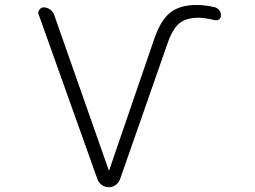

<svg xmlns="http://www.w3.org/2000/svg" viewBox="-20 -784 1040 782"><path d="M137.7 -724.6Q135.7 -728.5 135.7 -732.4Q135.7 -738.3 140.6 -744.1Q146.5 -753.9 158.2 -753.9Q171.9 -753.9 183.6 -745.6Q195.3 -737.3 200.2 -724.6L422.9 -90.8Q422.9 -89.8 423.8 -89.8Q424.8 -89.8 424.8 -90.8L609.4 -628.9Q634.8 -702.1 673.8 -732.9Q712.9 -763.7 780.3 -763.7Q814.5 -763.7 853.5 -754.9Q865.2 -752 872.6 -742.7Q879.9 -733.4 879.9 -720.7Q879.9 -710.9 872.1 -705.1Q864.3 -699.2 853.5 -702.1Q817.4 -710.9 791 -711.9Q739.3 -711.9 711.4 -689.9Q683.6 -668 663.1 -609.4L468.8 -53.7Q462.9 -39.1 450.7 -30.3Q438.5 -21.5 422.9 -21.5Q407.2 -21.5 395 -30.3Q382.8 -39.1 377 -53.7Z"/></svg>

Font: Gen Jyuu Gothic L Monospace Light
Style: Regular
Weight: 300
Designer: [Source Han Sans]
Ryoko NISHIZUKA  (kana & ideographs); Paul D. Hunt (Latin, Greek & Cyrillic); Wenlong ZHANG  (bopomofo
Version: Version 1.002.20150607